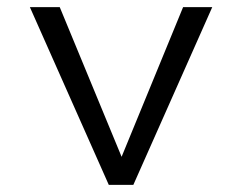

<svg xmlns="http://www.w3.org/2000/svg" viewBox="-20 -520 680 540"><path d="M577 -500H495L322 -79L148 -500H64L286 0H355Z"/></svg>

Font: altertype_V2
Style: Regular
Weight: 400
Designer: Simon Renaud
Version: Version 2.001;Glyphs 3.1.2 (3151)